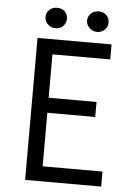

<svg xmlns="http://www.w3.org/2000/svg" viewBox="-58 -900 658 943"><g transform="rotate(5 271.0 -428.0)"><path d="M477 0H102V-700H467V-626H182V-412H418V-338H182V-74H477ZM132 -806Q132 -828 147.5 -842Q163 -856 186 -856Q208 -856 223 -842Q238 -828 238 -806Q238 -785 223 -770Q208 -755 186 -755Q164 -755 148 -770Q132 -785 132 -806ZM337 -806Q337 -828 352.5 -842Q368 -856 391 -856Q413 -856 428 -842Q443 -828 443 -806Q443 -785 428 -770Q413 -755 391 -755Q369 -755 353 -770Q337 -785 337 -806Z"/></g></svg>

Font: Tilda Sans
Style: Regular
Weight: 400
Designer: ParaType Ltd
Foundry: ParaType Ltd
Version: Version 1.002W